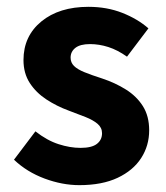

<svg xmlns="http://www.w3.org/2000/svg" viewBox="-20 -528 483 560"><path d="M211.3 12Q161.7 12 110 -7.2Q58.2 -26.5 20.8 -62.2L83.3 -144.9Q117.4 -118.2 150.9 -107.5Q184.3 -96.7 214.9 -96.7Q247.8 -96.7 262.7 -108.4Q277.6 -120 277.6 -139.4Q277.6 -155.8 264.5 -166.9Q251.3 -178 229.6 -186.6Q207.9 -195.3 180.7 -205.3Q145.3 -218.3 115.3 -238Q85.2 -257.7 66.8 -286Q48.5 -314.3 48.5 -352.8Q48.5 -422.6 100.6 -465.4Q152.7 -508.1 238 -508.1Q291.8 -508.1 336.6 -490.5Q381.3 -472.9 412.9 -445.3L350.4 -362.7Q323.1 -382.1 296.1 -390.8Q269.1 -399.4 242.6 -399.4Q213.9 -399.4 199.9 -388.4Q185.9 -377.5 185.9 -359.8Q185.9 -345.6 195.8 -335.7Q205.6 -325.9 226.1 -317.5Q246.7 -309.1 278.2 -299Q316.2 -286.4 347.4 -266.8Q378.6 -247.2 396.9 -218.2Q415.1 -189.2 415.1 -148Q415.1 -103.1 391.7 -66.9Q368.4 -30.8 323.1 -9.4Q277.8 12 211.3 12Z"/></svg>

Font: SourceSans3VF
Style: Regular
Weight: 200
Designer: Paul D. Hunt
Foundry: Adobe
Version: Version 3.052;hotconv 1.1.0;makeotfexe 2.6.0